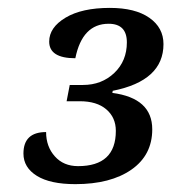

<svg xmlns="http://www.w3.org/2000/svg" viewBox="-20 -744 440 484"><path d="M96.2 -411.1Q96.2 -374.5 118.2 -349.9Q140.1 -325.2 176.8 -325.2Q272 -325.2 272 -414.1Q272 -447.8 248 -468.3Q224.1 -488.8 181.2 -488.8H147.9L155.8 -529.8H189Q236.3 -529.8 268.1 -560.1Q299.8 -590.3 299.8 -637.2Q299.8 -684.1 253.9 -684.1Q187.5 -684.1 169.9 -597.2Q104 -597.2 104 -639.2Q104 -674.8 145.3 -699.5Q186.5 -724.1 256.8 -724.1Q320.8 -724.1 356.4 -699.2Q392.1 -674.3 392.1 -632.8Q392.1 -540.5 264.2 -515.1L263.2 -509.8Q363.8 -496.6 363.8 -418Q363.8 -353 311.3 -316.4Q258.8 -279.8 169.9 -279.8Q106.4 -279.8 72.8 -300.8Q39.1 -321.8 39.1 -356.9Q39.1 -411.1 96.2 -411.1Z"/></svg>

Font: Droid Serif
Style: Italic
Weight: 400
Italic angle: -12°
Designer: Monotype Design team
Foundry: Monotype Imaging Inc.
Version: Version 1.03